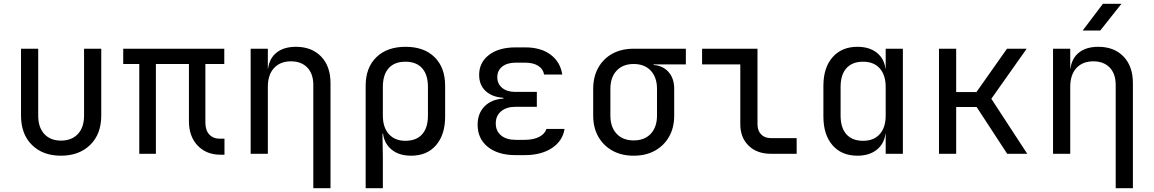

<svg xmlns="http://www.w3.org/2000/svg" viewBox="-20 -805 6040 1005"><path d="M299 10Q204 10 147 -46.5Q90 -103 90 -200V-550H180V-200Q180 -138 212 -103.5Q244 -69 299 -69Q355 -69 387.5 -103.5Q420 -138 420 -200V-550H510V-200Q510 -103 452 -46.5Q394 10 299 10Z M1136 5Q1060 5 1014.5 -43Q969 -91 969 -170V-470H796V0H709V-470H625V-550H1154V-470H1055V-164Q1055 -123 1075.5 -101Q1096 -79 1131 -79H1155V5Z M1292 0V-550H1382V-445H1383Q1390 -500 1428 -530Q1466 -560 1529 -560Q1612 -560 1661 -509Q1710 -458 1710 -370V180H1620V-360Q1620 -419 1588.5 -451.5Q1557 -484 1503 -484Q1447 -484 1414.5 -449Q1382 -414 1382 -350V0Z M1894 180V-356Q1894 -451 1950 -505.5Q2006 -560 2103 -560Q2200 -560 2255 -505.5Q2310 -451 2310 -356V-195Q2310 -100 2262.5 -45Q2215 10 2132 10Q2070 10 2031 -21Q1992 -52 1985 -105H1982L1984 20V180ZM2102 -68Q2159 -68 2189.5 -102Q2220 -136 2220 -200V-350Q2220 -414 2189.5 -448Q2159 -482 2102 -482Q2045 -482 2014.5 -448Q1984 -414 1984 -350V-200Q1984 -138 2015.5 -103Q2047 -68 2102 -68Z M2726 7H2679Q2587 7 2533.5 -36Q2480 -79 2480 -152Q2480 -211 2516 -248Q2552 -285 2615 -289V-293Q2556 -297 2522 -328.5Q2488 -360 2488 -413Q2488 -478 2539.5 -517.5Q2591 -557 2679 -557H2729Q2811 -557 2862 -519Q2913 -481 2923 -415H2828Q2823 -444 2797 -460.5Q2771 -477 2729 -477H2679Q2635 -477 2609 -456.5Q2583 -436 2583 -401Q2583 -366 2608.5 -345Q2634 -324 2677 -324H2790V-246H2679Q2631 -246 2603 -222.5Q2575 -199 2575 -159Q2575 -119 2603 -96Q2631 -73 2679 -73H2726Q2773 -73 2803 -89Q2833 -105 2840 -130H2935Q2925 -67 2869 -30Q2813 7 2726 7Z M3297 10Q3233 10 3185.5 -16.5Q3138 -43 3111.5 -90Q3085 -137 3085 -200V-340Q3085 -403 3111.5 -450.5Q3138 -498 3185.5 -524Q3233 -550 3297 -550H3570V-468H3401V-465Q3451 -461 3480 -427.5Q3509 -394 3509 -340V-200Q3509 -137 3482.5 -90Q3456 -43 3408.5 -16.5Q3361 10 3297 10ZM3297 -70Q3354 -70 3386.5 -105Q3419 -140 3419 -200V-340Q3419 -400 3386.5 -435Q3354 -470 3297 -470Q3240 -470 3207.5 -435Q3175 -400 3175 -340V-200Q3175 -140 3207.5 -105Q3240 -70 3297 -70Z M4015 0Q3942 0 3898.5 -42.5Q3855 -85 3855 -155V-468H3655V-550H3945V-155Q3945 -121 3964 -101.5Q3983 -82 4015 -82H4150V0Z M4468 10Q4385 10 4337.5 -45Q4290 -100 4290 -195V-356Q4290 -451 4338 -505.5Q4386 -560 4468 -560Q4530 -560 4569 -529.5Q4608 -499 4615 -445H4616V-550H4706V0H4616V-105H4615Q4608 -52 4569 -21Q4530 10 4468 10ZM4498 -68Q4554 -68 4585 -103Q4616 -138 4616 -200V-350Q4616 -412 4585 -447Q4554 -482 4498 -482Q4441 -482 4410.5 -448Q4380 -414 4380 -350V-200Q4380 -136 4410.5 -102Q4441 -68 4498 -68Z M4895 0V-550H4985V-323H5091L5251 -550H5354L5169 -288L5357 0H5252L5092 -245H4985V0Z M5492 0V-550H5582V-445H5583Q5590 -500 5628 -530Q5666 -560 5729 -560Q5812 -560 5861 -509Q5910 -458 5910 -370V180H5820V-360Q5820 -419 5788.5 -451.5Q5757 -484 5703 -484Q5647 -484 5614.5 -449Q5582 -414 5582 -350V0ZM5647 -645 5753 -785H5850L5739 -645Z"/></svg>

Font: JetBrainsMono NF
Style: Regular
Weight: 400
Designer: Philipp Nurullin, Konstantin Bulenkov
Foundry: JetBrains
Version: Version 2.251; ttfautohint (v1.8.3);Nerd Fonts 2.2.2